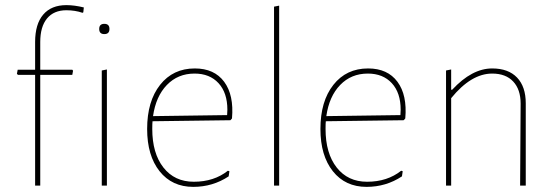

<svg xmlns="http://www.w3.org/2000/svg" viewBox="-20 -724 2161 749"><path d="M262 -452 265 -448 262 -432H137V0H117V-432H50L46 -436L49 -452H117V-560Q117 -630 148.5 -667Q180 -704 239 -704Q270 -704 307 -695L305 -676L302 -674Q273 -684 239 -684Q190 -684 163.5 -652Q137 -620 137 -560V-452Z M367 -611Q367 -631 387 -631Q407 -631 407 -611Q407 -591 387 -591Q367 -591 367 -611ZM377 0V-449L397 -453V0Z M734 5Q651 5 602.5 -56Q554 -117 554 -221Q554 -329 604.5 -393Q655 -457 740 -457Q816 -457 854.5 -405Q893 -353 885 -262L879 -255L575 -251Q574 -242 574 -221Q574 -126 617.5 -70.5Q661 -15 736 -15Q815 -15 869 -58L875 -56L872 -36Q810 5 734 5ZM739 -437Q674 -437 631 -392.5Q588 -348 577 -271L866 -275L867 -296Q867 -362 832.5 -399.5Q798 -437 739 -437Z M1069 -702V0H1049V-698Z M1410 5Q1327 5 1278.5 -56Q1230 -117 1230 -221Q1230 -329 1280.5 -393Q1331 -457 1416 -457Q1492 -457 1530.5 -405Q1569 -353 1561 -262L1555 -255L1251 -251Q1250 -242 1250 -221Q1250 -126 1293.5 -70.5Q1337 -15 1412 -15Q1491 -15 1545 -58L1551 -56L1548 -36Q1486 5 1410 5ZM1415 -437Q1350 -437 1307 -392.5Q1264 -348 1253 -271L1542 -275L1543 -296Q1543 -362 1508.5 -399.5Q1474 -437 1415 -437Z M1740 -453V-374H1744Q1821 -457 1900 -457Q1963 -457 1997 -421.5Q2031 -386 2031 -321V0H2009L2011 -320Q2011 -375 1982 -406Q1953 -437 1900 -437Q1818 -437 1740 -341V0H1720V-449Z"/></svg>

Font: Alegreya Sans SC Thin
Style: Regular
Weight: 100
Designer: Juan Pablo del Peral
Foundry: Huerta Tipografica
Version: Version 2.007